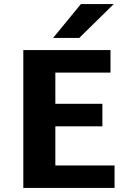

<svg xmlns="http://www.w3.org/2000/svg" viewBox="-20 -927 637 947"><path d="M95 0ZM545 -111V0H95V-680H525V-569H253V-415H485V-304H253V-111ZM379 -907H541L371 -740H242Z"/></svg>

Font: Martel Sans ExtraBold
Style: Regular
Weight: 800
Designer: Dan Reynolds and Mathieu Réguer
Foundry: Dan Reynolds and Mathieu Réguer
Version: Version 1.002; ttfautohint (v1.1) -l 5 -r 5 -G 72 -x 0 -D la